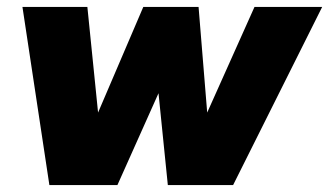

<svg xmlns="http://www.w3.org/2000/svg" viewBox="-20 -536 953 556"><path d="M655 0H466L439 -266L320 0H123L45 -516H233L264 -210L395 -516H555L580 -210L717 -516H913Z"/></svg>

Font: Creato Display Black
Style: Italic
Weight: 900
Italic angle: -10°
Version: Version 1.000